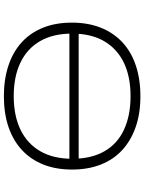

<svg xmlns="http://www.w3.org/2000/svg" viewBox="106 -860 761 1014"><g transform="rotate(90 487.0 -352.5)"><path d="M141 -338V-387H864V-338ZM487 8Q397 8 324.5 -16.5Q252 -41 202 -87Q152 -133 125.5 -199.5Q99 -266 99 -351Q99 -436 125.5 -503Q152 -570 202 -617Q252 -664 324.5 -688.5Q397 -713 488 -713Q579 -713 650.5 -688Q722 -663 772 -617Q822 -571 848.5 -504Q875 -437 875 -352Q875 -267 848.5 -200.5Q822 -134 772 -87.5Q722 -41 650.5 -16.5Q579 8 487 8ZM487 -44Q590 -44 664 -79.5Q738 -115 778 -184Q818 -253 818 -353Q818 -453 779 -522Q740 -591 665 -626Q590 -661 487 -661Q384 -661 310.5 -625.5Q237 -590 197 -521.5Q157 -453 157 -352Q157 -252 196.5 -183.5Q236 -115 310 -79.5Q384 -44 487 -44Z"/></g></svg>

Font: Nunito Sans 7pt Expanded ExtraLight
Style: Regular
Weight: 250
Width: 7
Designer: Vernon Adams
Foundry: Vernon Adams
Version: Version 3.101;gftools[0.9.27]